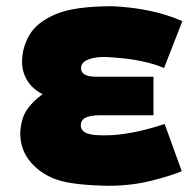

<svg xmlns="http://www.w3.org/2000/svg" viewBox="-20 -587 627 618"><path d="M565 -36Q533 -22 468 -5.5Q403 11 328 11Q218 9 166.5 -7.5Q115 -24 80 -63.5Q45 -103 45 -160Q48 -205 65.5 -232Q83 -259 117 -284Q85 -300 68 -327.5Q51 -355 51 -388Q51 -433 74.5 -474Q98 -515 158.5 -541Q219 -567 342 -567Q471 -561 567 -519L508 -368Q446 -395 345 -402Q297 -407 267 -396.5Q237 -386 241.5 -362Q246 -338 300 -340H474V-216H299Q246 -215 241 -191.5Q236 -168 258.5 -158.5Q281 -149 341 -152Q417 -157 510 -188Z"/></svg>

Font: AtCorfu Sans
Style: AtCorfu Sans Black
Weight: 900
Designer: Kostas Teopoulos
Foundry: Kostas Teopoulos
Version: Version 1.00 July 8, 2025, initial release